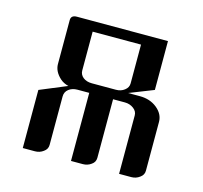

<svg xmlns="http://www.w3.org/2000/svg" viewBox="-73 -518 630 597"><g transform="rotate(15 242.0 -219.0)"><path d="M47.9 0V-187L134.8 -223.1Q118.7 -227.1 107.9 -236.8Q85.9 -256.8 85.9 -280.8V-421.9Q85.9 -438 105 -438H397.9V-280.8L319.8 -250H357.9Q390.6 -250 413.1 -231.9Q436 -213.4 436 -188V-30.8Q436 -17.1 423.8 -8.8Q412.1 0 397 0H357.9V-188Q357.9 -201.2 346.2 -210Q334 -219.2 317.9 -219.2H279.8V-30.8Q279.8 -16.6 268.1 -8.8Q256.3 0 241.2 0H203.1V-219.2H165Q148.4 -219.2 137.2 -210.4Q126 -201.7 126 -187V-30.8Q126 -17.1 113.8 -8.8Q102.1 0 86.9 0ZM164.1 -280.8Q164.1 -267.6 174.8 -258.8Q186 -250 203.1 -250H280.8Q296.9 -250 308.1 -258.8Q319.8 -267.6 319.8 -280.8V-405.8H164.1Z"/></g></svg>

Font: Hhenum
Style: Regular
Weight: 400
Designer: T. Christopher White
Version: Version 1.0